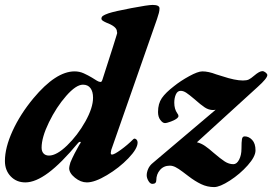

<svg xmlns="http://www.w3.org/2000/svg" viewBox="-24 -727 1106 780"><path d="M-4 -73Q-4 -127 27 -195Q58 -263 112 -328Q203 -437 279 -437Q299 -437 316.5 -429Q334 -421 349 -412Q364 -403 370 -399Q378 -394 385 -394Q389 -394 392 -403L435 -537Q445 -570 449 -582Q453 -594 452 -595Q451 -596 451 -599Q451 -619 408 -635Q397 -640 392.5 -643.5Q388 -647 388 -651Q388 -658 394 -662.5Q400 -667 417 -673Q441 -681 509.5 -694Q578 -707 596 -707Q624 -707 624 -693Q624 -684 621.5 -674.5Q619 -665 614 -650L428 -118L426 -106Q426 -99 431 -99Q440 -99 467 -118.5Q494 -138 517 -161Q520 -164 521 -164Q527 -164 531 -159.5Q535 -155 535 -148Q535 -123 497.5 -84Q460 -45 410.5 -15.5Q361 14 329 14Q304 14 280.5 -5Q257 -24 257 -44Q257 -50 262 -67Q269 -84 279 -103.5Q289 -123 297.5 -137.5Q306 -152 303 -143L304 -147Q304 -151 301 -151Q297 -151 293 -146Q225 -64 172.5 -25Q120 14 79 14Q43 14 19.5 -10.5Q-4 -35 -4 -73ZM354 -330Q354 -355 343.5 -369Q333 -383 313 -383Q285 -383 245 -337.5Q205 -292 175 -230.5Q145 -169 145 -127Q145 -112 153 -103.5Q161 -95 175 -95Q206 -95 248.5 -136Q291 -177 322.5 -233Q354 -289 354 -330ZM1062 -422Q1062 -409 1023 -374L776 -149Q793 -145 809 -134Q825 -123 844 -106Q872 -82 889 -71Q906 -60 924 -60Q938 -60 947.5 -78.5Q957 -97 957 -123Q957 -151 959 -162Q961 -173 970 -173Q987 -173 1000.5 -158.5Q1014 -144 1014 -116Q1014 -91 982.5 -55.5Q951 -20 910 6.5Q869 33 846 33Q818 33 793 21Q768 9 742 -11Q734 -17 717.5 -29.5Q701 -42 689 -48Q677 -54 666 -54Q641 -54 626 -36.5Q611 -19 611 5Q611 20 595 20Q586 20 579 8Q572 -4 572 -15Q572 -27 578 -41Q584 -55 598 -66L852 -281Q848 -280 842 -280Q824 -280 808 -290.5Q792 -301 765 -325Q745 -342 733 -350Q721 -358 710 -358Q697 -358 690.5 -343.5Q684 -329 684 -310Q684 -284 696 -267Q701 -261 701 -256Q701 -251 696 -247Q688 -240 671 -233.5Q654 -227 646 -227Q637 -227 627.5 -239.5Q618 -252 618 -272Q618 -306 633.5 -328.5Q649 -351 683 -377Q709 -398 744.5 -417.5Q780 -437 798 -437Q823 -437 854 -425L880 -417Q931 -400 963 -400Q978 -400 986.5 -404Q995 -408 1009 -420Q1030 -438 1042 -438Q1048 -438 1055 -432.5Q1062 -427 1062 -422Z"/></svg>

Font: EB Garamond ExtraBold
Style: Italic
Weight: 800
Italic angle: -17.2°
Designer: Georg Duffner and Octavio Pardo
Foundry: Georg Duffner
Version: Version 1.000